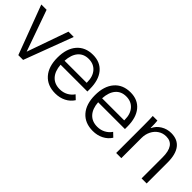

<svg xmlns="http://www.w3.org/2000/svg" viewBox="82 -1172 1844 1844"><g transform="rotate(45 1004.0 -250.0)"><path d="M452 -500 264 0H199L11 -500H83L232 -80L380 -500Z M915 -222H551Q557 -139 598.5 -94Q640 -49 711 -49Q756 -49 793 -68.5Q830 -88 854 -123L895 -84Q866 -39 817.5 -14.5Q769 10 709 10Q602 10 541.5 -58.5Q481 -127 481 -249Q481 -371 540.5 -440.5Q600 -510 705 -510Q804 -510 859.5 -443Q915 -376 915 -256ZM851 -284Q851 -362 811 -407.5Q771 -453 703 -453Q635 -453 595.5 -407Q556 -361 551 -276H851Z M1425 -222H1061Q1067 -139 1108.5 -94Q1150 -49 1221 -49Q1266 -49 1303 -68.5Q1340 -88 1364 -123L1405 -84Q1376 -39 1327.5 -14.5Q1279 10 1219 10Q1112 10 1051.5 -58.5Q991 -127 991 -249Q991 -371 1050.5 -440.5Q1110 -510 1215 -510Q1314 -510 1369.5 -443Q1425 -376 1425 -256ZM1361 -284Q1361 -362 1321 -407.5Q1281 -453 1213 -453Q1145 -453 1105.5 -407Q1066 -361 1061 -276H1361Z M1528 -376Q1528 -464 1525 -500H1588Q1592 -466 1592 -405H1595Q1617 -453 1664 -481.5Q1711 -510 1767 -510Q1854 -510 1898 -453Q1942 -396 1942 -284V0H1873V-285Q1873 -370 1844 -411.5Q1815 -453 1756 -453Q1711 -453 1675 -429.5Q1639 -406 1618.5 -365Q1598 -324 1598 -273V0H1528Z"/></g></svg>

Font: Sarabun Light
Style: Regular
Weight: 300
Designer: Suppakit Chalermlarp | Katatrad Co.,Ltd.
Foundry: Cadson Demak Co.,Ltd.
Version: Version 1.000; ttfautohint (v1.6)